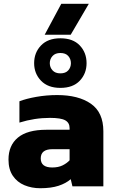

<svg xmlns="http://www.w3.org/2000/svg" viewBox="-20 -988 608 1018"><path d="M217 -804 305 -968H451L355 -804ZM300 -522Q234 -522 197.5 -560Q161 -598 161 -653Q161 -709 197.5 -747Q234 -785 300 -785Q367 -785 403 -747Q439 -709 439 -653Q439 -598 403 -560Q367 -522 300 -522ZM300 -599Q328 -599 342 -615Q356 -631 356 -653Q356 -675 342 -691Q328 -707 300 -707Q273 -707 258.5 -691Q244 -675 244 -653Q244 -631 258.5 -615Q273 -599 300 -599ZM193 10Q148 10 109.5 -6Q71 -22 48 -56Q25 -90 25 -142Q25 -217 75 -258.5Q125 -300 226 -300H349V-309Q349 -337 326 -350Q303 -363 245 -363Q163 -363 83 -338V-451Q119 -465 173 -474.5Q227 -484 283 -484Q396 -484 462 -438Q528 -392 528 -292V0H364L355 -38Q330 -16 290.5 -3Q251 10 193 10ZM257 -100Q289 -100 311.5 -111Q334 -122 349 -138V-197H258Q196 -197 196 -148Q196 -100 257 -100Z"/></svg>

Font: Kanit
Style: Bold
Weight: 700
Designer: Katatrad Team
Foundry: CadsonDemak
Version: Version 2.000; ttfautohint (v1.8.3)